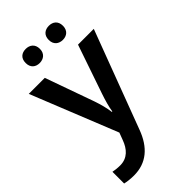

<svg xmlns="http://www.w3.org/2000/svg" viewBox="-296 -820 1136 1136"><g transform="rotate(-45 272.0 -251.5)"><path d="M116 -684C116 -644 142 -625 175 -625C207 -625 235 -644 235 -684C235 -725 207 -743 175 -743C142 -743 116 -725 116 -684ZM309 -684C309 -644 336 -625 369 -625C401 -625 428 -644 428 -684C428 -725 401 -743 369 -743C336 -743 309 -725 309 -684ZM0 -542 217 -1 200 44C180 99 145 140 83 140C60 140 38 137 24 134V232C42 236 66 240 99 240C203 240 273 180 313 72L544 -542H412L307 -236C293 -195 281 -153 276 -119H272C267 -158 257 -195 243 -236L134 -542Z"/></g></svg>

Font: Noto Sans New Tai Lue Semibold
Style: Regular
Weight: 600
Designer: Monotype Design Team
Foundry: Monotype Imaging Inc.
Version: Version 2.004